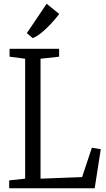

<svg xmlns="http://www.w3.org/2000/svg" viewBox="-20 -1003 564 1023"><path d="M29 0V-42L114 -51V-690L31 -701V-743H295V-701L196 -690V-51L417.5 -59.5L469.5 -216L517 -208L484.5 0ZM154 -800 123 -826.5 228.5 -983 295.5 -928.5Q283 -912 266.2 -892.8Q249.5 -873.5 230.5 -855Q211.5 -836.5 192 -821.8Q172.5 -807 155 -800Z"/></svg>

Font: Merriweather 24pt SemiCondensed Light
Style: Regular
Weight: 300
Width: 4
Designer: Eben Sorkin
Foundry: Eben Sorkin
Version: Version 2.100